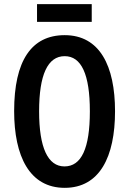

<svg xmlns="http://www.w3.org/2000/svg" viewBox="-20 -893 620 923"><path d="M421 -873H158V-788H421ZM533 -358C533 -577 459 -724 291 -724C131 -724 48 -601 48 -359C48 -142 122 10 291 10C459 10 533 -139 533 -358ZM168 -358C168 -533 209 -623 291 -623C371 -623 412 -536 412 -358C412 -179 371 -93 290 -93C210 -93 168 -183 168 -358Z"/></svg>

Font: Noto Sans Gurmukhi UI ExtraCondensed SemiBold
Style: Regular
Weight: 600
Width: 2
Designer: Jelle Bosma - Monotype Design Team
Foundry: Monotype Imaging Inc.
Version: Version 2.004